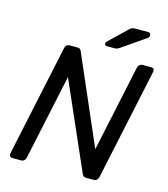

<svg xmlns="http://www.w3.org/2000/svg" viewBox="-128 -988 952 1087"><g transform="rotate(15 348.5 -444.0)"><path d="M29 -23 168 -676Q173 -700 195 -700H241Q252 -700 257 -695Q262 -690 263 -686L487 -170L595 -676Q597 -687 605 -693.5Q613 -700 623 -700H672Q695 -700 690 -676L551 -24Q549 -14 542 -7Q535 0 524 0H478Q467 0 462.5 -5Q458 -10 456 -14L232 -524L125 -23Q123 -13 115.5 -6.5Q108 0 97 0H47Q37 0 32 -6.5Q27 -13 29 -23ZM386 -763Q388 -772 394 -777L490 -869Q500 -880 508 -884Q516 -888 531 -888H605Q613 -888 617 -883Q621 -878 620 -872Q620 -862 612 -856L475 -761Q465 -754 458 -752Q451 -750 440 -750H400Q386 -750 386 -763Z"/></g></svg>

Font: SVN-Rubik
Style: Italic
Weight: 400
Italic angle: -12°
Designer: Hubert and Fischer
Foundry: Hubert & Fischer
Version: Version 2.101; ttfautohint (v1.8.3)